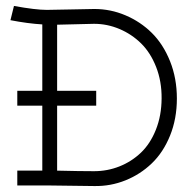

<svg xmlns="http://www.w3.org/2000/svg" viewBox="-20 -623 640 645"><path d="M26.9 -603Q99.6 -589.8 137.2 -589.8Q160.2 -589.8 219.2 -591.3Q278.3 -592.8 296.9 -592.8Q351.6 -592.8 401.6 -571.5Q451.7 -550.3 490 -512.5Q528.3 -474.6 551.3 -417.2Q574.2 -359.9 574.2 -292Q574.2 -224.1 551.3 -167.5Q528.3 -110.8 489.7 -74Q451.2 -37.1 401.4 -17.1Q351.6 2.9 296.9 2L139.2 0H38.1V-49.8H122.1V-268.1H38.1V-317.9H122.1V-541Q73.2 -543.9 15.1 -555.2ZM171.9 -49.8Q248 -47.9 295.9 -47.9Q340.8 -47.9 381.3 -64Q421.9 -80.1 453.4 -110.1Q484.9 -140.1 503.7 -187.3Q522.5 -234.4 522.9 -292Q523.4 -349.6 504.6 -397.7Q485.8 -445.8 454.1 -477.1Q422.4 -508.3 381.3 -525.6Q340.3 -543 295.9 -543L171.9 -540V-317.9H303.2V-268.1H171.9Z"/></svg>

Font: Compagnon Roman
Style: Regular
Weight: 400
Designer: Juliette Duhe, Lea Pradine
Foundry: Velvetyne Type Foundry
Version: Version 1.000;PS 001.000;hotconv 1.0.88;makeotf.lib2.5.64775